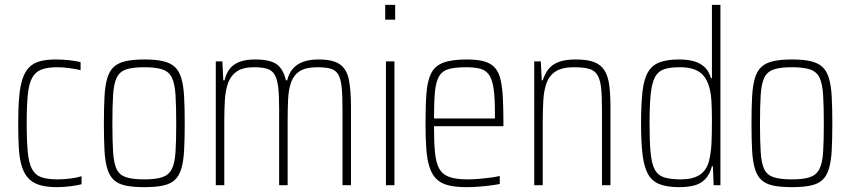

<svg xmlns="http://www.w3.org/2000/svg" viewBox="-20 -763 3504 791"><path d="M214 8Q170 8 141 -1.5Q112 -11 95 -30.5Q78 -50 69 -80.5Q60 -111 57.5 -154.5Q55 -198 55 -254Q55 -318 59 -364Q63 -410 73.5 -440Q84 -470 101.5 -487Q119 -504 146 -511Q173 -518 211 -518Q235 -518 264.5 -515Q294 -512 312 -507V-474Q292 -479 265 -482.5Q238 -486 216 -486Q176 -486 151 -476.5Q126 -467 112.5 -442.5Q99 -418 94.5 -372.5Q90 -327 90 -256Q90 -182 94.5 -136Q99 -90 112.5 -65.5Q126 -41 151.5 -32.5Q177 -24 218 -24Q243 -24 270.5 -27.5Q298 -31 316 -37V-4Q298 1 269 4.5Q240 8 214 8Z M575 8Q528 8 497.5 1.5Q467 -5 449 -21.5Q431 -38 422 -68Q413 -98 410.5 -143.5Q408 -189 408 -254Q408 -319 410.5 -365Q413 -411 422 -441Q431 -471 449 -487.5Q467 -504 497.5 -511Q528 -518 575 -518Q621 -518 651.5 -511Q682 -504 700 -487.5Q718 -471 727 -441Q736 -411 738.5 -365Q741 -319 741 -254Q741 -189 738.5 -143.5Q736 -98 727 -68Q718 -38 700 -21.5Q682 -5 651.5 1.5Q621 8 575 8ZM574 -24Q622 -24 648.5 -33Q675 -42 687.5 -66Q700 -90 703 -135.5Q706 -181 706 -254Q706 -327 703 -373Q700 -419 688 -443.5Q676 -468 649 -477Q622 -486 574 -486Q527 -486 500 -477Q473 -468 461 -443.5Q449 -419 446 -373Q443 -327 443 -254Q443 -181 446 -135.5Q449 -90 460.5 -66Q472 -42 499 -33Q526 -24 574 -24Z M869 0V-510H896L900 -432H905Q911 -458 925 -477.5Q939 -497 965 -507.5Q991 -518 1031 -518Q1092 -518 1119.5 -498.5Q1147 -479 1158 -432H1163Q1170 -461 1186.5 -480Q1203 -499 1229.5 -508.5Q1256 -518 1292 -518Q1351 -518 1379.5 -498.5Q1408 -479 1417 -436Q1426 -393 1426 -320V0H1391V-315Q1391 -371 1387.5 -404.5Q1384 -438 1373.5 -456Q1363 -474 1342.5 -480Q1322 -486 1287 -486Q1241 -486 1216 -470.5Q1191 -455 1180 -425.5Q1169 -396 1167 -355.5Q1165 -315 1165 -264V0H1130V-315Q1130 -371 1126 -404.5Q1122 -438 1111 -456Q1100 -474 1079.5 -480Q1059 -486 1026 -486Q981 -486 956 -469Q931 -452 920 -422Q909 -392 906.5 -351.5Q904 -311 904 -264V0Z M1567 -682V-743H1608V-682ZM1570 0V-510H1605V0Z M1903 8Q1858 8 1827.5 0.5Q1797 -7 1778.5 -25Q1760 -43 1750 -73Q1740 -103 1736.5 -147.5Q1733 -192 1733 -254Q1733 -329 1737 -380Q1741 -431 1756.5 -461.5Q1772 -492 1807 -505Q1842 -518 1903 -518Q1946 -518 1973.5 -510.5Q2001 -503 2017.5 -485.5Q2034 -468 2041.5 -438Q2049 -408 2051.5 -363Q2054 -318 2054 -256V-243H1768Q1768 -178 1772 -135.5Q1776 -93 1789.5 -68.5Q1803 -44 1831 -34Q1859 -24 1907 -24Q1928 -24 1952 -26Q1976 -28 1999 -31Q2022 -34 2039 -38V-5Q2024 -2 2001 1Q1978 4 1952.5 6Q1927 8 1903 8ZM2019 -256V-296Q2019 -360 2013.5 -398Q2008 -436 1994.5 -455Q1981 -474 1958 -480Q1935 -486 1900 -486Q1855 -486 1828.5 -478.5Q1802 -471 1789 -449Q1776 -427 1772 -385.5Q1768 -344 1768 -275H2037Z M2181 0V-510H2208L2212 -432H2216Q2224 -458 2239 -477.5Q2254 -497 2281 -507.5Q2308 -518 2352 -518Q2399 -518 2427 -507.5Q2455 -497 2470 -473.5Q2485 -450 2490 -412Q2495 -374 2495 -320V0H2460V-315Q2460 -371 2456 -404.5Q2452 -438 2440 -456Q2428 -474 2405 -480Q2382 -486 2344 -486Q2296 -486 2269.5 -469Q2243 -452 2232 -422Q2221 -392 2218.5 -351.5Q2216 -311 2216 -264V0Z M2778 8Q2730 8 2699 -3.5Q2668 -15 2651 -43.5Q2634 -72 2627.5 -123.5Q2621 -175 2621 -255Q2621 -335 2627 -386.5Q2633 -438 2650 -466.5Q2667 -495 2698 -506.5Q2729 -518 2778 -518Q2815 -518 2841 -510Q2867 -502 2884 -485.5Q2901 -469 2909 -441H2913V-743H2948V0H2920L2917 -78H2913Q2904 -44 2885.5 -25Q2867 -6 2840.5 1Q2814 8 2778 8ZM2785 -24Q2834 -24 2862.5 -42.5Q2891 -61 2901 -100Q2909 -133 2911 -169.5Q2913 -206 2913 -269Q2913 -312 2911 -345Q2909 -378 2903 -400Q2891 -446 2862 -466Q2833 -486 2781 -486Q2741 -486 2716.5 -478Q2692 -470 2679 -446.5Q2666 -423 2661 -377Q2656 -331 2656 -255Q2656 -179 2660.5 -133Q2665 -87 2678 -63.5Q2691 -40 2717 -32Q2743 -24 2785 -24Z M3243 8Q3196 8 3165.5 1.5Q3135 -5 3117 -21.5Q3099 -38 3090 -68Q3081 -98 3078.5 -143.5Q3076 -189 3076 -254Q3076 -319 3078.5 -365Q3081 -411 3090 -441Q3099 -471 3117 -487.5Q3135 -504 3165.5 -511Q3196 -518 3243 -518Q3289 -518 3319.5 -511Q3350 -504 3368 -487.5Q3386 -471 3395 -441Q3404 -411 3406.5 -365Q3409 -319 3409 -254Q3409 -189 3406.5 -143.5Q3404 -98 3395 -68Q3386 -38 3368 -21.5Q3350 -5 3319.5 1.5Q3289 8 3243 8ZM3242 -24Q3290 -24 3316.5 -33Q3343 -42 3355.5 -66Q3368 -90 3371 -135.5Q3374 -181 3374 -254Q3374 -327 3371 -373Q3368 -419 3356 -443.5Q3344 -468 3317 -477Q3290 -486 3242 -486Q3195 -486 3168 -477Q3141 -468 3129 -443.5Q3117 -419 3114 -373Q3111 -327 3111 -254Q3111 -181 3114 -135.5Q3117 -90 3128.5 -66Q3140 -42 3167 -33Q3194 -24 3242 -24Z"/></svg>

Font: Saira Thin Condensed
Style: Regular
Weight: 100
Width: 3
Version: Version 1.101